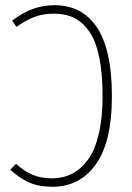

<svg xmlns="http://www.w3.org/2000/svg" viewBox="-20 -713 512 743"><path d="M189.9 -692.9Q242.2 -692.9 282.5 -672.9Q322.8 -652.8 352.3 -611.3Q381.8 -569.8 397.5 -501.5Q413.1 -433.1 413.1 -340.8Q413.1 -164.6 351.1 -77.4Q289.1 9.8 182.1 9.8Q130.4 9.8 92.3 -7.3Q54.2 -24.4 20 -56.2L42 -79.1Q71.8 -51.8 104.2 -37.4Q136.7 -22.9 181.2 -22.9Q224.1 -22.9 259 -40.8Q293.9 -58.6 320.8 -95.7Q347.7 -132.8 362.3 -195.1Q377 -257.3 377 -340.8Q377 -429.2 363.8 -492.2Q350.6 -555.2 325.2 -591.3Q299.8 -627.4 266.6 -643.8Q233.4 -660.2 189.9 -660.2Q147.9 -660.2 113.8 -647.7Q79.6 -635.3 43.9 -608.9L26.9 -632.8Q103 -692.9 189.9 -692.9Z"/></svg>

Font: Fira Sans Compressed UltraLight
Style: Regular
Weight: 200
Width: 1
Designer: Carrois Corporate & Edenspiekermann AG
Foundry: Carrois Corporate GbR & Edenspiekermann AG
Version: Version 4.203;PS 004.203;hotconv 1.0.88;makeotf.lib2.5.64775